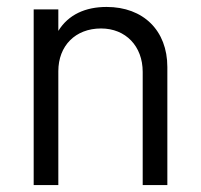

<svg xmlns="http://www.w3.org/2000/svg" viewBox="-20 -533 580 553"><path d="M287 -513C226 -513 177 -491 148 -444V-506H77V0H148V-328C148 -401 197 -451 271 -451C342 -451 391 -400 391 -326V0H462V-340C462 -445 393 -513 287 -513Z"/></svg>

Font: Arthouse Owned
Style: Regular
Weight: 400
Designer: Jeremy Tribby
Foundry: Tribby Type
Version: Version 1.000;PS 001.000;hotconv 1.0.88;makeotf.lib2.5.64775